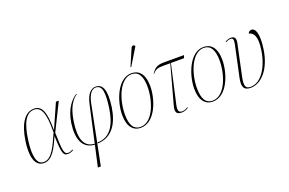

<svg xmlns="http://www.w3.org/2000/svg" viewBox="-123 -1260 2940 1955"><g transform="rotate(-20 1347.0 -282.5)"><path d="M154 10C247 10 296 -95 346 -209H348C354 -15 366 6 418 6C439 6 459 -3 476 -13L473 -21C459 -13 440 -4 424 -4C379 -4 371 -34 366 -241L512 -536H481L364 -272H363C363 -467 332 -546 245 -546C144 -546 78 -441 52 -262C24 -57 81 10 154 10ZM155 -1C82 -1 58 -97 82 -268C105 -436 154 -536 242 -536C315 -536 355 -470 351 -249C292 -119 246 -1 155 -1Z M653 240H685L812 -395C835 -507 875 -533 911 -533C982 -533 990 -447 968 -290C946 -137 888 -2 737 -1L735 9C896 6 972 -126 996 -290C1019 -457 995 -542 912 -542C865 -542 818 -506 794 -395L706 1C587 -5 558 -114 581 -276C595 -370 622 -478 707 -535L704 -540C654 -512 576 -434 553 -276C530 -111 572 3 704 11Z M1322 -605 1433 -788 1434 -796C1420 -808 1403 -811 1392 -787L1315 -608ZM1203 10C1362 10 1438 -214 1438 -356C1438 -492 1379 -546 1301 -546C1147 -546 1068 -320 1068 -177C1068 -50 1124 10 1203 10ZM1205 0C1138 0 1096 -47 1096 -173C1096 -333 1171 -536 1300 -536C1369 -536 1410 -482 1410 -361C1410 -209 1340 0 1205 0Z M1646 6C1677 6 1700 -3 1722 -19L1718 -26C1705 -16 1685 -4 1658 -4C1619 -4 1608 -25 1623 -92L1716 -506H1858L1869 -536H1649C1568 -536 1546 -508 1514 -465L1518 -462C1550 -497 1568 -506 1636 -506H1709L1598 -100C1583 -48 1574 6 1646 6Z M1984 10C2143 10 2219 -214 2219 -356C2219 -492 2160 -546 2082 -546C1928 -546 1849 -320 1849 -177C1849 -50 1905 10 1984 10ZM1986 0C1919 0 1877 -47 1877 -173C1877 -333 1952 -536 2081 -536C2150 -536 2191 -482 2191 -361C2191 -209 2121 0 1986 0Z M2395 10C2507 10 2621 -105 2651 -319C2672 -467 2649 -544 2600 -544C2589 -544 2570 -538 2564 -516C2616 -504 2646 -455 2626 -318C2602 -146 2515 0 2398 0C2348 0 2327 -23 2349 -126L2421 -465C2431 -511 2419 -539 2376 -539C2355 -539 2336 -532 2314 -520L2317 -512C2337 -524 2352 -529 2369 -529C2394 -529 2403 -513 2394 -467L2321 -126C2299 -24 2326 10 2395 10Z"/></g></svg>

Font: Noto Serif Display Condensed Thin
Style: Italic
Weight: 100
Width: 3
Italic angle: -12°
Designer: Monotype Design Team
Foundry: Monotype Imaging Inc.
Version: Version 2.009